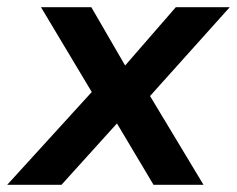

<svg xmlns="http://www.w3.org/2000/svg" viewBox="-57 -514 659 534"><path d="M-37 0 220 -282 221 -220 57 -494H197L299 -318H279L432 -494H582L337 -221L338 -284L509 0H370L258 -188L283 -187L114 0Z"/></svg>

Font: Nunito Sans 10pt
Style: Bold Italic
Weight: 700
Italic angle: -9°
Designer: Vernon Adams
Foundry: Vernon Adams
Version: Version 3.101;gftools[0.9.27]